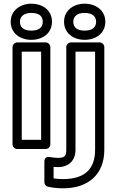

<svg xmlns="http://www.w3.org/2000/svg" viewBox="-20 -783 636 1041"><path d="M203 -25H97.9V-503H203ZM228 25C238.7 25 253 15.1 253 0V-528C253 -538.7 243.1 -553 228 -553H72.9C62.2 -553 47.9 -543.1 47.9 -528V0C47.9 10.7 57.8 25 72.9 25ZM149.9 -617C107.5 -617 88 -635.9 88 -665C88 -692.4 108.7 -713 149.9 -713C192.9 -713 211.8 -694.6 211.8 -665C211.8 -635.4 192.9 -617 149.9 -617ZM149.9 -567C209.9 -567 261.8 -601.8 261.8 -665C261.8 -728.3 209.9 -763 149.9 -763C90.7 -763 38 -726.5 38 -665C38 -602 90.3 -567 149.9 -567ZM294 123C353.8 123 389.4 86.2 389.4 29V-503H495.6V29C495.6 132.9 439.9 188 321.5 188C303 188 285.6 186.5 270.6 184.2V121.8C280.2 122.7 285.5 123 294 123ZM294 73C279.2 73 264.7 70.8 249.7 68.3C223.5 64 220.6 85.5 220.6 93V205C220.6 216.3 228.8 227 240.4 229.4C265.5 234.8 291.6 238 321.5 238C461.4 238 545.6 160.1 545.6 29V-528C545.6 -538.7 535.7 -553 520.6 -553H364.4C353.7 -553 339.4 -543.1 339.4 -528V29C339.4 62.8 330.5 73 294 73ZM439.2 -617C396.8 -617 377.3 -635.9 377.3 -665C377.3 -693.1 397 -713 439.2 -713C481.4 -713 501.1 -693.1 501.1 -665C501.1 -635.9 481.6 -617 439.2 -617ZM439.2 -567C498.8 -567 551.1 -602 551.1 -665C551.1 -726.8 499.3 -763 439.2 -763C379.1 -763 327.3 -726.8 327.3 -665C327.3 -602 379.6 -567 439.2 -567Z"/></svg>

Font: Asimov
Style: WidOu
Weight: 500
Designer: Google
Version: Version 2.000980; 2014